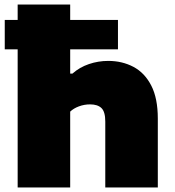

<svg xmlns="http://www.w3.org/2000/svg" viewBox="-20 -828 771 848"><path d="M58 0V-808H290V-503H300Q331.5 -531 372.8 -545Q414 -559 458 -559Q519.5 -559 569.2 -532.8Q619 -506.5 648 -450.2Q677 -394 677 -304V0H445V-291Q445 -334.5 428 -350.8Q411 -367 378 -367Q352 -367 328.5 -358.2Q305 -349.5 290 -335V0ZM1 -610V-740H501V-610Z"/></svg>

Font: Encode Sans Expanded Black
Style: Regular
Weight: 900
Width: 7
Designer: Multiple Designers
Foundry: Impallari Type
Version: Version 3.000; ttfautohint (v1.8.3) -l 8 -r 50 -G 200 -x 14 